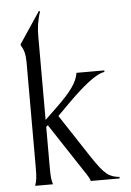

<svg xmlns="http://www.w3.org/2000/svg" viewBox="-56 -839 600 881"><g transform="rotate(-5 244.5 -399.0)"><path d="M304 -500C297 -458 272 -419 193 -344L144 -297V-678C143 -716 149 -758 162 -795L157 -798L60 -653V-649C74 -625 80 -605 80 -569V-84C80 -40 78 -24 70 0H152C146 -20 144 -36 144 -76V-265L152 -272L265 -100C311 -29 320 -21 326 0H459V-7C411 -12 391 -26 334 -112L204 -310L257 -363C325 -431 390 -487 432 -493V-500Z"/></g></svg>

Font: Sinistre
Style: Regular
Weight: 400
Designer: Jules Durand
Foundry: Collletttivo
Version: Version 69.420;Glyphs 3.2 (3217)